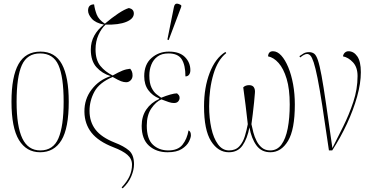

<svg xmlns="http://www.w3.org/2000/svg" viewBox="-20 -825 2042 1053"><path d="M200 10Q125 10 84 -57Q43 -124 43 -267Q43 -405 81.5 -473.5Q120 -542 202 -542Q282 -542 319.5 -473Q357 -404 357 -267Q357 -122 317 -56Q277 10 200 10ZM201 0Q272 0 300.5 -66.5Q329 -133 329 -267Q329 -404 300.5 -468Q272 -532 200 -532Q129 -532 100 -468Q71 -404 71 -267Q71 -132 102.5 -66Q134 0 201 0Z M653 208 647 203Q677 171 690.5 141Q704 111 704 78Q704 46 678.5 24Q653 2 603 -17Q520 -49 482 -97Q444 -145 443 -212Q442 -281 482.5 -334Q523 -387 586 -407V-408Q540 -422 509 -456.5Q478 -491 478 -553Q478 -595 497 -629.5Q516 -664 550 -690Q504 -699 483.5 -722.5Q463 -746 463 -767Q463 -801 496 -801Q500 -772 510.5 -745Q521 -718 555 -695Q594 -728 628.5 -751Q663 -774 687 -781Q714 -775 714 -751Q714 -722 672.5 -705Q631 -688 559 -690Q536 -669 520 -633.5Q504 -598 504 -554Q504 -496 530.5 -463.5Q557 -431 598 -411Q630 -429 651 -437.5Q672 -446 694 -448Q700 -441 703.5 -432.5Q707 -424 707 -411Q707 -395 696.5 -384.5Q686 -374 672 -374Q659 -374 644 -379.5Q629 -385 598 -403Q525 -372 498 -322.5Q471 -273 471 -217Q471 -157 503.5 -114.5Q536 -72 609 -43Q659 -24 687 0Q715 24 715 76Q715 106 700 142Q685 178 653 208Z M899 10Q837 10 797 -26Q757 -62 757 -135Q757 -187 782.5 -224.5Q808 -262 853 -282V-285Q816 -300 793.5 -330.5Q771 -361 771 -407Q771 -472 811 -507Q851 -542 906 -542Q965 -542 994.5 -512Q1024 -482 1024 -440Q1024 -425 1017 -415.5Q1010 -406 997 -406Q997 -468 976.5 -500Q956 -532 904 -532Q867 -532 844 -515Q821 -498 810 -470.5Q799 -443 799 -411Q799 -369 811 -344.5Q823 -320 838.5 -308Q854 -296 864 -289Q891 -300 914 -306.5Q937 -313 951 -313Q956 -309 960.5 -303.5Q965 -298 965 -288Q965 -278 957.5 -269Q950 -260 934 -260Q921 -260 906 -265Q891 -270 865 -280Q835 -267 810 -230.5Q785 -194 785 -136Q785 -63 818.5 -31.5Q852 0 903 0Q956 0 981 -31.5Q1006 -63 1014 -110Q1027 -104 1027 -83Q1027 -70 1016 -48Q1005 -26 977 -8Q949 10 899 10ZM905 -605 898 -608 934 -787Q938 -805 949.5 -805Q961 -805 974 -796V-788Z M1235 10Q1176 10 1137.5 -51Q1099 -112 1099 -242Q1099 -345 1130 -425.5Q1161 -506 1216 -540L1221 -534Q1174 -497 1150.5 -418Q1127 -339 1127 -242Q1127 -177 1139 -122Q1151 -67 1175.5 -33.5Q1200 0 1236 0Q1272 0 1292.5 -22.5Q1313 -45 1323 -78.5Q1333 -112 1339 -144Q1333 -200 1327 -247Q1321 -294 1314 -346Q1326 -358 1346 -358Q1365 -358 1372.5 -346Q1380 -334 1378 -315Q1377 -297 1373.5 -264Q1370 -231 1366 -197.5Q1362 -164 1359 -144Q1363 -123 1369.5 -98.5Q1376 -74 1387.5 -51.5Q1399 -29 1417 -14.5Q1435 0 1462 0Q1500 0 1523.5 -32Q1547 -64 1558 -121Q1569 -178 1569 -252Q1569 -337 1552 -393Q1535 -449 1508 -479.5Q1481 -510 1450 -516Q1452 -544 1477 -544Q1501 -544 1522.5 -520.5Q1544 -497 1561 -456Q1578 -415 1587.5 -362.5Q1597 -310 1597 -252Q1597 -114 1559.5 -52Q1522 10 1463 10Q1414 10 1386.5 -27.5Q1359 -65 1348 -126Q1336 -64 1310 -27Q1284 10 1235 10Z M1784 0Q1763 -146 1748 -242.5Q1733 -339 1721.5 -396.5Q1710 -454 1700.5 -482.5Q1691 -511 1682.5 -520Q1674 -529 1664 -529Q1656 -529 1646 -523.5Q1636 -518 1627 -510L1622 -517Q1633 -525 1645 -532Q1657 -539 1675 -539Q1691 -539 1702.5 -531Q1714 -523 1723.5 -495Q1733 -467 1743.5 -410Q1754 -353 1768 -256.5Q1782 -160 1803 -13Q1830 -67 1862 -131Q1894 -195 1917.5 -265.5Q1941 -336 1941 -408Q1941 -456 1916 -483Q1891 -510 1861 -516Q1863 -529 1871.5 -536.5Q1880 -544 1891 -544Q1920 -544 1939.5 -516Q1959 -488 1959 -429Q1959 -368 1938.5 -295Q1918 -222 1883 -146.5Q1848 -71 1802 0Z"/></svg>

Font: Noto Serif Display ExtraCondensed Thin
Style: Regular
Weight: 100
Width: 2
Designer: Monotype Design Team
Foundry: Monotype Imaging Inc.
Version: Version 2.009